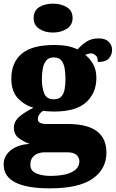

<svg xmlns="http://www.w3.org/2000/svg" viewBox="-34 -797 633 1050"><path d="M239 233Q-14 233 -14 103Q-14 56 24.5 25Q63 -6 128 -10Q97 -21 69.5 -41Q42 -61 42 -98Q42 -133 71.5 -158.5Q101 -184 149 -208Q99 -222 63.5 -260Q28 -298 28 -366Q28 -455 84.5 -503Q141 -551 262 -551Q302 -551 332 -545.5Q362 -540 390 -527Q415 -554 441 -570.5Q467 -587 507 -587Q542 -587 560.5 -568.5Q579 -550 579 -524Q579 -498 562 -478Q545 -458 501 -458Q501 -485 488 -495Q475 -505 465 -505Q454 -505 446 -502Q438 -499 432 -497Q458 -477 475.5 -446Q493 -415 493 -371Q493 -289 437.5 -238Q382 -187 262 -187Q252 -187 232 -188Q212 -189 204 -191Q194 -188 183.5 -174.5Q173 -161 173 -146Q173 -131 186 -125Q199 -119 216 -119H336Q548 -119 548 37Q548 128 472 180.5Q396 233 239 233ZM260 -254Q288 -254 301.5 -269Q315 -284 319.5 -309.5Q324 -335 324 -365Q324 -396 319.5 -423Q315 -450 301.5 -466.5Q288 -483 260 -483Q233 -483 219 -466Q205 -449 200 -422Q195 -395 195 -364Q195 -320 207.5 -287Q220 -254 260 -254ZM242 165Q316 165 358 144.5Q400 124 400 84Q400 65 384.5 50.5Q369 36 335 36H206Q192 36 174.5 42Q157 48 144.5 63Q132 78 132 104Q132 138 165 151.5Q198 165 242 165ZM256 -619Q211 -619 180.5 -639.5Q150 -660 150 -698Q150 -739 180.5 -758Q211 -777 256 -777Q299 -777 331 -758Q363 -739 363 -698Q363 -660 331 -639.5Q299 -619 256 -619Z"/></svg>

Font: Noto Serif Black
Style: Regular
Weight: 900
Designer: Monotype Design Team
Foundry: Monotype Imaging Inc.
Version: Version 2.014; ttfautohint (v1.8.4.7-5d5b)